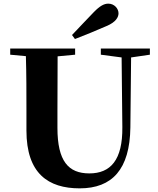

<svg xmlns="http://www.w3.org/2000/svg" viewBox="-20 -1013 869 1053"><path d="M375 -821 391 -799C449 -821 506 -845 564 -870C617 -892 630 -920 630 -940C630 -966 607 -993 574 -993C551 -993 528 -981 494 -946C457 -908 416 -864 375 -821ZM533 -713 647 -698 651 -316C653 -135 586 -62 470 -62C355 -62 295 -129 295 -312V-406L296 -704L392 -713V-747H36V-713L122 -705C125 -605 125 -504 125 -406V-297C125 -61 245 20 417 20C595 20 692 -84 695 -314L699 -698L802 -713V-747H533Z"/></svg>

Font: GenKiMin2 TW H
Style: Regular
Weight: 900
Version: Version 2.100;PS 2.1;hotconv 16.6.51;makeotf.lib2.5.65220 DE